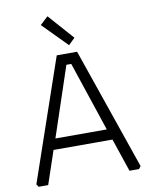

<svg xmlns="http://www.w3.org/2000/svg" viewBox="-97 -979 814 1049"><g transform="rotate(-10 309.5 -454.5)"><path d="M21 -15 253 -690H366L599 -15L588 0H535L473 -184H146L84 0H31ZM167 -244H452L323 -630H296ZM196 -868 240 -909 365 -768 329 -733Z"/></g></svg>

Font: Oxanium Light
Style: Regular
Weight: 300
Designer: Severin Meyer
Version: Version 1.000